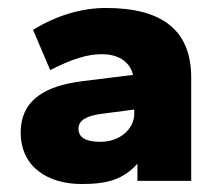

<svg xmlns="http://www.w3.org/2000/svg" viewBox="-20 -694 554 482"><path d="M185 -232C250 -232 290 -244 325 -283V-240H460V-499C460 -620 385 -674 246 -674C186 -674 123 -656 63 -619L106 -518C161 -546 199 -558 236 -558C272 -558 305 -543 314 -506L185 -490C101 -479 32 -448 32 -361C32 -275 100 -232 185 -232ZM232 -338C195 -338 177 -349 177 -371C177 -391 196 -403 233 -408L317 -419V-408C317 -372 283 -338 232 -338Z"/></svg>

Font: Gantari ExtraBold
Style: Regular
Weight: 800
Designer: Anugrah Pasau
Foundry: Lafontype
Version: Version 1.000